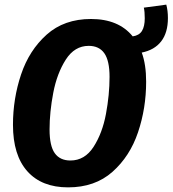

<svg xmlns="http://www.w3.org/2000/svg" viewBox="-20 -792 745 829"><path d="M592 -565Q611 -514 611 -439Q611 -325 576 -221Q541 -117 465.5 -50Q390 17 274 17Q160 17 98 -52.5Q36 -122 36 -253Q36 -366 71 -470.5Q106 -575 181.5 -642.5Q257 -710 373 -710Q492 -710 553 -635Q581 -639 593 -658.5Q605 -678 605 -713Q605 -742 601 -759L698 -772Q705 -746 705 -714Q705 -651 676 -613.5Q647 -576 592 -565ZM453 -460Q453 -530 430.5 -562Q408 -594 363 -594Q302 -594 264 -534.5Q226 -475 210 -391.5Q194 -308 194 -233Q194 -162 216.5 -130.5Q239 -99 284 -99Q346 -99 384 -158Q422 -217 437.5 -300Q453 -383 453 -460Z"/></svg>

Font: Fira Sans Condensed
Style: Bold Italic
Weight: 700
Width: 3
Italic angle: -8°
Designer: Carrois Corporate & Edenspiekermann AG
Foundry: Carrois Corporate GbR & Edenspiekermann AG
Version: Version 4.203